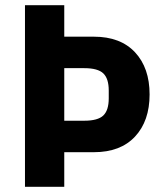

<svg xmlns="http://www.w3.org/2000/svg" viewBox="-20 -718 640 738"><path d="M76 0V-698H227V-577H341Q443 -577 499 -517Q555 -457 555 -355Q555 -253 499 -193Q443 -133 341 -133H227V0ZM227 -254H304Q356 -254 377 -274Q398 -294 398 -340V-370Q398 -416 377 -436Q356 -456 304 -456H227Z"/></svg>

Font: iA Writer Duo V
Style: Regular
Weight: 400
Designer: Mike Abbink, Paul van der Laan, Pieter van Rosmalen, Oliver Reichenstein
Foundry: Information Architects Inc.
Version: Version 2.000